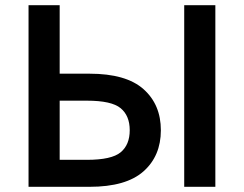

<svg xmlns="http://www.w3.org/2000/svg" viewBox="-20 -720 940 740"><path d="M90 0V-700H210V-436H325Q466 -436 533 -376.5Q600 -317 600 -218Q600 -119 533 -59.5Q466 0 325 0ZM210 -104H315Q410 -104 445 -133Q480 -162 480 -218Q480 -274 445 -303Q410 -332 315 -332H210ZM690 0V-700H810V0Z"/></svg>

Font: Golos Text Medium
Style: Regular
Weight: 500
Designer: A.Korolkova, Vitaly Kuzmin
Foundry: ParaType Ltd
Version: Version 2.004